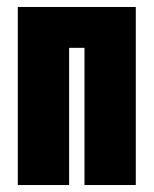

<svg xmlns="http://www.w3.org/2000/svg" viewBox="-20 -530 440 550"><path d="M31 0V-510H369V0H222V-393H178V0Z"/></svg>

Font: Saira ExtraCondensed Black
Style: Regular
Weight: 900
Width: 2
Designer: Hector Gatti with collaboration of the Omnibus-Type team
Foundry: Omnibus-Type
Version: Version 1.101